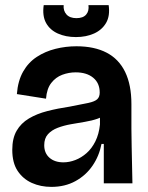

<svg xmlns="http://www.w3.org/2000/svg" viewBox="-20 -717 579 751"><path d="M181 14Q139 14 104.5 -1.5Q70 -17 49 -48.5Q28 -80 28 -131Q28 -176 45 -205.5Q62 -235 93 -253.5Q124 -272 165 -282.5Q206 -293 253 -300Q301 -309 326 -314.5Q351 -320 360.5 -329Q370 -338 370 -355Q370 -392 344.5 -413Q319 -434 276 -434Q249 -434 223.5 -424.5Q198 -415 180.5 -392.5Q163 -370 160 -331L46 -349Q50 -401 70.5 -437Q91 -473 124 -494.5Q157 -516 197 -526Q237 -536 279 -536Q349 -536 397 -511Q445 -486 469.5 -435.5Q494 -385 494 -310V-214Q494 -179 495 -143Q496 -107 496.5 -71Q497 -35 498 0H386Q386 -37 386 -74.5Q386 -112 386 -154H377Q368 -107 342 -69Q316 -31 275 -8.5Q234 14 181 14ZM228 -82Q251 -82 274.5 -91Q298 -100 318.5 -118Q339 -136 353 -164Q367 -192 371 -230V-273L397 -275Q385 -261 362.5 -253Q340 -245 312.5 -240.5Q285 -236 257 -231Q229 -226 205.5 -217Q182 -208 167.5 -192Q153 -176 153 -149Q153 -118 173.5 -100Q194 -82 228 -82ZM151 -697H229Q227 -675 240 -660.5Q253 -646 279 -646Q305 -646 317 -660Q329 -674 326 -697H405Q411 -655 395 -627.5Q379 -600 348 -586Q317 -572 277 -572Q237 -572 206 -586Q175 -600 160 -627.5Q145 -655 151 -697Z"/></svg>

Font: Bricolage Grotesque 72pt SemiBold
Style: Regular
Weight: 600
Version: Version 1.001;gftools[0.9.33.dev8+g029e19f]